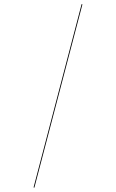

<svg xmlns="http://www.w3.org/2000/svg" viewBox="-20 -814 560 927"><path d="M374.1 -794.4 142.1 90.8 145.9 92.3 377.9 -792.9Z"/></svg>

Font: Fira Sans Four
Style: Regular
Weight: 100
Designer: Carrois Corporate & Edenspiekermann AG
Foundry: Carrois Corporate GbR & Edenspiekermann AG
Version: Version 4.203;PS 004.203;hotconv 1.0.88;makeotf.lib2.5.64775